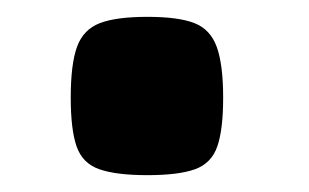

<svg xmlns="http://www.w3.org/2000/svg" viewBox="-20 -441 367 228"><path d="M155 -233Q118 -233 98 -240Q78 -247 71 -267Q64 -287 64 -325Q64 -365 71.5 -385.5Q79 -406 98.5 -413.5Q118 -421 155 -421Q192 -421 211 -413.5Q230 -406 237.5 -385Q245 -364 245 -325Q245 -287 238 -267Q231 -247 211.5 -240Q192 -233 155 -233Z"/></svg>

Font: Changa ExtraBold
Style: Regular
Weight: 800
Designer: Eduardo Rodriguez Tunni
Foundry: Eduardo Rodriguez Tunni
Version: Version 3.002; ttfautohint (v1.8.2)